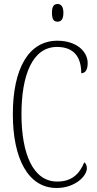

<svg xmlns="http://www.w3.org/2000/svg" viewBox="-20 -927 482 957"><path d="M267 -819C283 -819 296 -829 296 -863C296 -896 283 -907 267 -907C249 -907 239 -896 239 -863C239 -829 249 -819 267 -819ZM262 10C355 10 413 -50 413 -88C413 -103 408 -112 400 -118C377 -62 340 -22 265 -22C144 -22 87 -162 87 -358C87 -553 142 -693 264 -693C350 -693 385 -641 385 -562C405 -562 417 -579 417 -612C417 -671 361 -724 266 -724C121 -724 44 -582 44 -358C44 -137 120 10 262 10Z"/></svg>

Font: Noto Serif Thai ExtraCondensed ExtraLight
Style: Regular
Weight: 200
Width: 2
Designer: Monotype Design Team
Foundry: Monotype Imaging Inc.
Version: Version 2.002